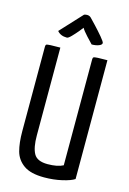

<svg xmlns="http://www.w3.org/2000/svg" viewBox="-136 -976 709 1052"><g transform="rotate(15 218.5 -450.5)"><path d="M44 0ZM224 -65Q280 -65 312 -82V-683Q312 -692 316 -695Q320 -698 340 -699Q360 -700 394 -700V-26Q373 -12 325.5 -1Q278 10 224 10Q148 10 108.5 -18Q69 -46 56.5 -91.5Q44 -137 44 -205V-683Q44 -692 47.5 -695Q51 -698 71.5 -699Q92 -700 127 -700V-202Q127 -133 146 -99Q165 -65 224 -65ZM223 -911Q238 -911 248 -899Q255 -892 278.5 -867Q302 -842 323.5 -816.5Q345 -791 345 -784Q345 -774 328 -767.5Q311 -761 288 -761Q279 -770 254.5 -796.5Q230 -823 222 -838Q218 -832 203 -814Q188 -796 171.5 -779Q155 -762 147 -762Q111 -762 92 -785L206 -908Q213 -911 223 -911Z"/></g></svg>

Font: Yanone Kaffeesatz
Style: Regular
Weight: 400
Designer: Yanone (Cyrillic: Daniel Pouzeot & Huerta Tipografica)
Foundry: Yanone
Version: Version 1.100;PS 001.100;hotconv 1.0.70;makeotf.lib2.5.58329